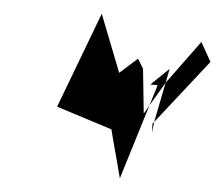

<svg xmlns="http://www.w3.org/2000/svg" viewBox="-43 -763 716 623"><g transform="rotate(5 314.5 -451.5)"><path d="M146 -402 328 -344C341 -291 356 -240 369 -188L444 -432L428 -404L413 -549L394 -580L337 -529L264 -715ZM441 -500H465L444 -432L490 -510L499 -556ZM490 -510 464 -380 629 -590 594 -652ZM459 -374 460 -344 464 -380Z"/></g></svg>

Font: bitstorm
Style: sucnobl
Weight: 400
Version: Version 0.2